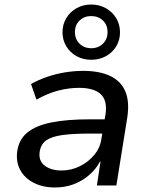

<svg xmlns="http://www.w3.org/2000/svg" viewBox="-20 -819 662 848"><path d="M223 9Q169 9 129 -11.5Q89 -32 69.5 -68Q50 -104 56 -150Q63 -202 100 -233Q137 -264 206 -278Q275 -292 376 -292H458L448 -229H374Q303 -229 255.5 -222.5Q208 -216 184 -199Q160 -182 155 -147Q150 -108 178 -87Q206 -66 252 -66Q294 -66 332 -84.5Q370 -103 396.5 -135Q423 -167 428 -207L446 -314Q455 -375 425 -403Q395 -431 329 -431Q284 -431 237.5 -419Q191 -407 141 -379L117 -448Q151 -467 189.5 -480Q228 -493 268 -499.5Q308 -506 348 -506Q418 -506 465.5 -484Q513 -462 533 -416.5Q553 -371 542 -299L494 0H408L424 -106H422Q404 -72 374 -46Q344 -20 306 -5.5Q268 9 223 9ZM383 -555Q347 -555 318 -571Q289 -587 272.5 -615Q256 -643 256 -676Q256 -711 272.5 -738.5Q289 -766 317.5 -782.5Q346 -799 383 -799Q419 -799 448 -782.5Q477 -766 493.5 -738.5Q510 -711 510 -676Q510 -642 493.5 -614.5Q477 -587 448 -571Q419 -555 383 -555ZM383 -606Q414 -606 434.5 -626Q455 -646 455 -677Q455 -709 434.5 -728.5Q414 -748 382 -748Q352 -748 331.5 -728.5Q311 -709 311 -677Q311 -646 331.5 -626Q352 -606 383 -606Z"/></svg>

Font: Nunito Sans 7pt Medium
Style: Italic
Weight: 500
Italic angle: -9°
Designer: Vernon Adams
Foundry: Vernon Adams
Version: Version 3.101;gftools[0.9.27]